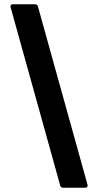

<svg xmlns="http://www.w3.org/2000/svg" viewBox="-20 -770 460 900"><path d="M276 110Q265 110 262 99L30 -735L29 -739Q29 -750 41 -750H144Q155 -750 158 -739L390 95L391 99Q391 110 379 110Z"/></svg>

Font: LINE Seed Sans TH App
Style: Bold
Weight: 700
Designer: Dalton Maag Ltd | Thai characters by Cadson Demak Co.,Ltd.
Foundry: Dalton Maag Ltd
Version: Version 1.003